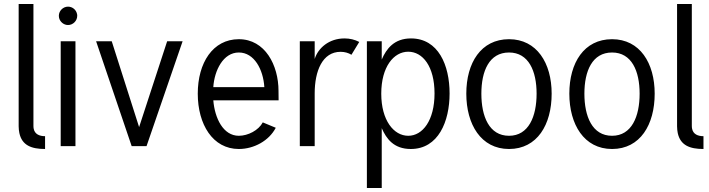

<svg xmlns="http://www.w3.org/2000/svg" viewBox="-20 -730 3539 959"><path d="M147 -101.1V-710H73.2V-99.1C73.2 -86.4 74.7 -75.7 76.7 -65.4C89.8 -4.4 136.2 14.2 205.1 14.2V-49.8C175.8 -49.8 153.8 -60.5 148.4 -86.4C147.5 -90.8 147 -95.7 147 -101.1Z M273.9 -650.9C273.9 -647.9 274.4 -644.5 274.9 -641.6C279.3 -621.1 298.3 -605 319.8 -605C344.7 -605 365.7 -626 365.7 -650.9C365.7 -654.3 365.7 -657.2 364.7 -660.2C360.4 -681.2 341.8 -696.8 319.8 -696.8C294.9 -696.8 273.9 -675.8 273.9 -650.9ZM283.2 -523.9V0H356.9V-523.9Z M637.7 0H711.9L892.1 -523.9H814.9L674.8 -95.2L538.1 -523.9H460Z M1045.4 -294.9C1050.8 -377.9 1094.7 -467.8 1172.9 -467.8C1250 -467.8 1294.9 -382.8 1300.3 -294.9ZM1045.4 -229H1371.6C1371.6 -240.2 1371.1 -265.1 1371.1 -275.9C1371.1 -404.3 1304.2 -534.2 1172.9 -534.2C1043 -534.2 967.8 -416 967.8 -262.2C967.8 -108.9 1042.5 14.2 1172.9 14.2C1248.5 14.2 1323.7 -26.9 1357.4 -91.8L1292.5 -118.7C1271.5 -79.1 1218.8 -51.8 1172.9 -51.8C1094.7 -51.8 1052.7 -139.6 1045.4 -229Z M1774.4 -520.5C1752 -532.2 1727.1 -538.1 1700.7 -538.1C1623.5 -538.1 1568.8 -490.2 1551.8 -435.5V-523.9H1477.5V0H1551.8V-263.7C1551.8 -375 1590.3 -471.2 1681.2 -471.2C1701.7 -471.2 1720.2 -465.8 1735.4 -456.5Z M1886.7 -523.9H1812.5V209H1886.7V-89.8C1909.7 -37.1 1946.8 14.2 2031.7 14.2C2169.9 14.2 2225.6 -124 2225.6 -263.2C2225.6 -404.3 2169.4 -538.1 2032.7 -538.1C1948.7 -538.1 1909.7 -486.3 1886.7 -432.6ZM2150.4 -263.2C2150.4 -128.9 2091.3 -51.8 2019 -51.8C1946.8 -51.8 1884.3 -128.9 1884.3 -262.2C1884.3 -396.5 1946.8 -471.7 2019 -471.7C2091.3 -471.7 2150.4 -398.4 2150.4 -263.2Z M2309.1 -262.2C2309.1 -108.9 2382.3 14.2 2522.5 14.2C2663.6 14.2 2735.4 -107.9 2735.4 -262.2C2735.4 -414.6 2661.6 -534.2 2522.5 -534.2C2382.3 -534.2 2309.1 -416 2309.1 -262.2ZM2384.3 -262.2C2384.3 -375 2423.3 -467.8 2522.5 -467.8C2620.6 -467.8 2660.2 -375 2660.2 -262.2C2660.2 -148.4 2620.6 -51.8 2522.5 -51.8C2423.3 -51.8 2384.3 -148.4 2384.3 -262.2Z M2823.7 -262.2C2823.7 -108.9 2897 14.2 3037.1 14.2C3178.2 14.2 3250 -107.9 3250 -262.2C3250 -414.6 3176.3 -534.2 3037.1 -534.2C2897 -534.2 2823.7 -416 2823.7 -262.2ZM2898.9 -262.2C2898.9 -375 2938 -467.8 3037.1 -467.8C3135.3 -467.8 3174.8 -375 3174.8 -262.2C3174.8 -148.4 3135.3 -51.8 3037.1 -51.8C2938 -51.8 2898.9 -148.4 2898.9 -262.2Z M3435.5 -101.1V-710H3361.8V-99.1C3361.8 -86.4 3363.3 -75.7 3365.2 -65.4C3378.4 -4.4 3424.8 14.2 3493.7 14.2V-49.8C3464.4 -49.8 3442.4 -60.5 3437 -86.4C3436 -90.8 3435.5 -95.7 3435.5 -101.1Z"/></svg>

Font: Tuffy
Style: Regular
Weight: 500
Designer: Thatcher Ulrich, Karoly Barta and Michael Everson
Version: Version 001.270